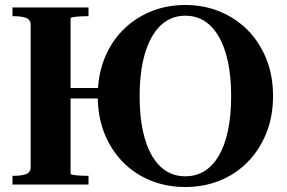

<svg xmlns="http://www.w3.org/2000/svg" viewBox="-20 -740 1151 770"><path d="M198 -387H485V-345H198ZM30 0V-35H38Q65 -35 84 -41.5Q103 -48 103 -70V-640Q103 -662 84 -668.5Q65 -675 38 -675H30V-710H335V-675H327Q316 -675 305 -674.5Q294 -674 284.5 -673Q275 -672 269 -670.5Q263 -669 263 -666V-44Q263 -41 269 -39.5Q275 -38 284.5 -37Q294 -36 305 -35.5Q316 -35 327 -35H335V0ZM724 10Q648 10 584 -16Q520 -42 472.5 -90.5Q425 -139 398.5 -206Q372 -273 372 -355Q372 -437 398.5 -504Q425 -571 472.5 -619Q520 -667 584 -693.5Q648 -720 724 -720Q798 -720 862 -693.5Q926 -667 973.5 -619Q1021 -571 1048 -504Q1075 -437 1075 -355Q1075 -273 1048 -206Q1021 -139 973.5 -90.5Q926 -42 862 -16Q798 10 724 10ZM723 -33Q766 -33 799.5 -53.5Q833 -74 857 -114.5Q881 -155 894 -215Q907 -275 907 -355Q907 -433 894 -493Q881 -553 857 -594Q833 -635 799.5 -656Q766 -677 723 -677Q681 -677 647.5 -656Q614 -635 590 -594Q566 -553 553 -493Q540 -433 540 -355Q540 -275 553 -215Q566 -155 590 -114.5Q614 -74 647.5 -53.5Q681 -33 723 -33Z"/></svg>

Font: Roboto Serif 144pt SemiBold
Style: Regular
Weight: 600
Version: Version 1.008